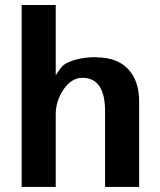

<svg xmlns="http://www.w3.org/2000/svg" viewBox="-20 -741 635 762"><path d="M362.8 -514.2 363.8 -513.2Q444.8 -513.2 488.5 -466.8Q532.2 -420.4 532.2 -338.9V1H397V-298.8Q397 -432.1 307.1 -432.1Q263.2 -432.1 232.2 -386Q201.2 -339.8 201.2 -288.1V1H65.9V-721.2H201.2V-441.9Q219.2 -471.2 231.7 -482.2Q244.1 -493.2 275.9 -502.9Q313.5 -514.2 362.8 -514.2Z"/></svg>

Font: Perun
Style: Bold
Weight: 700
Foundry: Copyright (c) Stefan Peev, Context Ltd, 2016
Version: Version 1.0000